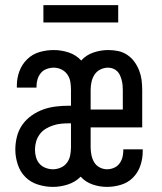

<svg xmlns="http://www.w3.org/2000/svg" viewBox="-20 -724 634 752"><path d="M187 8Q158 8 129 -1Q100 -10 79.5 -30.5Q59 -51 49.5 -80Q40 -109 40 -138Q40 -164 46.5 -189.5Q53 -215 68 -236Q83 -257 104.5 -272Q126 -287 150 -295.5Q174 -304 200 -307Q226 -310 252 -310H258V-372Q258 -388 255.5 -403.5Q253 -419 244 -432Q235 -445 220.5 -452Q206 -459 191 -459Q177 -459 163 -454Q149 -449 140 -438Q131 -427 127 -413.5Q123 -400 123 -386V-381H46V-389Q46 -418 56 -445Q66 -472 86.5 -492Q107 -512 134.5 -520Q162 -528 191 -528Q220 -528 249 -518.5Q278 -509 298 -487Q318 -509 346.5 -518.5Q375 -528 404 -528Q424 -528 443 -524Q462 -520 478.5 -509Q495 -498 506.5 -482Q518 -466 525 -448Q532 -430 534.5 -411Q537 -392 537 -372V-225H335V-148Q335 -133 338 -117.5Q341 -102 348.5 -89Q356 -76 370 -68.5Q384 -61 399 -61Q413 -61 426 -66.5Q439 -72 447.5 -83Q456 -94 459.5 -107.5Q463 -121 463 -135V-139H539V-131Q539 -103 530 -76Q521 -49 501.5 -29Q482 -9 454.5 -0.5Q427 8 399 8Q370 8 342.5 -1.5Q315 -11 296 -32Q275 -11 246 -1.5Q217 8 187 8ZM461 -295V-372Q461 -382 460 -391.5Q459 -401 456.5 -410.5Q454 -420 450 -429Q446 -438 439 -445Q432 -452 422.5 -455.5Q413 -459 403 -459Q388 -459 373.5 -452Q359 -445 350.5 -432Q342 -419 338.5 -403.5Q335 -388 335 -372V-295ZM187 -61Q203 -61 218 -67.5Q233 -74 242.5 -87Q252 -100 255 -116Q258 -132 258 -148V-241H252Q235 -241 219.5 -239.5Q204 -238 188.5 -233Q173 -228 159 -219.5Q145 -211 135.5 -198Q126 -185 121.5 -169.5Q117 -154 117 -138Q117 -123 121 -108.5Q125 -94 134.5 -83Q144 -72 158.5 -66.5Q173 -61 187 -61ZM443 -636H150V-704H443Z"/></svg>

Font: Iosevka QP
Style: Regular
Weight: 400
Designer: Belleve Invis
Foundry: Belleve Invis
Version: Version 20.0.0; ttfautohint (v1.8.4)